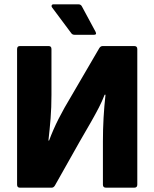

<svg xmlns="http://www.w3.org/2000/svg" viewBox="-20 -868 714 888"><path d="M72 0Q59 0 59 -14V-641Q59 -655 72 -655H205Q218 -655 218 -641V-429Q218 -371 214 -320.5Q210 -270 204 -218H207Q226 -269 250.5 -317.5Q275 -366 313 -429L439 -645Q445 -655 455 -655H601Q615 -655 615 -641V-14Q615 0 601 0H470Q456 0 456 -14V-214Q456 -324 468 -430H464Q452 -399 437 -370Q422 -341 401 -304Q380 -267 349 -214L234 -10Q228 0 219 0ZM326 -707Q315 -707 310 -714L222 -832Q217 -838 219 -843Q221 -848 227 -848H343Q354 -848 359 -838L422 -721Q429 -707 414 -707Z"/></svg>

Font: Sofia Sans Black
Style: Regular
Weight: 900
Designer: Botio Nikoltchev, Ani Petrova
Foundry: lettersoup
Version: Version 4.100; ttfautohint (v1.8.3)